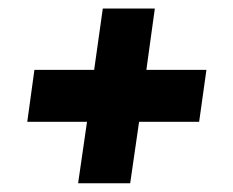

<svg xmlns="http://www.w3.org/2000/svg" viewBox="-20 -489 532 438"><path d="M158.2 -71 178.5 -211.2H42.2L58.5 -329.6H194.8L214.5 -469.5H333.2L313.9 -329.6H450.9L434.3 -211.2H297.3L277 -71Z"/></svg>

Font: Alumni Sans SC Thin
Style: Italic
Weight: 100
Italic angle: -8°
Designer: Robert E. Leuschke
Foundry: Robert E. Leuschke
Version: Version 1.016